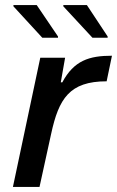

<svg xmlns="http://www.w3.org/2000/svg" viewBox="-20 -738 462 758"><path d="M33 -713 147 -589H209V-594L125 -718H33ZM230 -713 345 -589H405V-594L323 -718H230ZM139 -510 31 0H136L182 -210C212 -348 254 -417 401 -417L422 -518C332 -518 272 -499 226 -413H220L237 -510Z"/></svg>

Font: Saira UNSAM Medium Italic
Style: Regular
Weight: 500
Italic angle: -12°
Designer: Hector Gatti with collaboration of the Omnibus-Type team
Foundry: Omnibus-Type
Version: Version 0.072;PS 000.072;hotconv 1.0.88;makeotf.lib2.5.64775